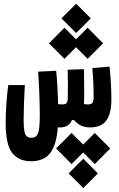

<svg xmlns="http://www.w3.org/2000/svg" viewBox="-20 -667 626 1011"><path d="M144 182.1Q77.6 182.1 43.7 137.7Q9.8 93.3 9.8 -20Q9.8 -66.9 13.4 -119.6Q17.1 -172.4 23.4 -219.2H110.8Q107.9 -172.4 106.2 -122.3Q104.5 -72.3 104.5 -35.6Q104.5 20 113 39.3Q121.6 58.6 144.5 58.6Q170.4 58.6 179.9 35.4Q189.5 12.2 189.5 -59.1Q189.5 -104.5 187.3 -167.7Q185.1 -231 180.7 -289.6L275.9 -294.4Q280.3 -249 282.7 -203.1Q285.2 -157.2 286.1 -118.7Q297.9 -117.2 306.6 -117.2Q324.7 -117.2 330.6 -124Q336.4 -130.9 336.9 -150.9Q337.9 -181.6 337.6 -221.2Q337.4 -260.7 336.4 -299.8L421.9 -302.7Q421.9 -296.4 422.1 -290.3Q422.4 -284.2 422.4 -277.3Q422.9 -237.3 423.3 -195.1Q423.8 -152.8 421.9 -119.1Q432.1 -117.2 442.9 -117.2Q460.9 -117.2 467 -126.2Q473.1 -135.3 473.1 -159.2Q473.1 -189.5 471.7 -226.1Q470.2 -262.7 466.3 -308.6L556.6 -316.4Q562 -267.1 564.2 -225.3Q566.4 -183.6 566.4 -143.1Q566.4 -69.3 540 -32.7Q513.7 3.9 454.1 3.9Q429.2 3.9 408.4 -4.9Q387.7 -13.7 370.1 -34.7H358.9Q342.8 3.9 296.9 3.9Q290.5 3.9 284.7 3.4Q278.8 73.7 260.3 112.5Q241.7 151.4 212.2 166.7Q182.6 182.1 144 182.1ZM441.4 -357.4 380.4 -418.5 319.3 -357.4 237.8 -439 319.3 -521 380.4 -460 441.4 -521 522.9 -439ZM380.9 -493.2 303.7 -570.3 380.9 -647.5 458 -570.3ZM479 33.2 560.5 114.7 479 196.8 418 135.7 356.9 196.8 275.4 114.7 356.9 33.2 418 94.2ZM418.5 168.9 495.6 246.1 418.5 323.2 341.3 246.1Z"/></svg>

Font: Cascadia Code SemiBold
Style: Regular
Weight: 600
Monospace: yes
Designer: Aaron Bell
Foundry: Saja Typeworks
Version: Version 2404.023; ttfautohint (v1.8.4)